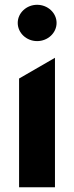

<svg xmlns="http://www.w3.org/2000/svg" viewBox="-20 -789 312 809"><path d="M60.4 -458.1V0H211.6V-545.5ZM54.7 -692.5C54.7 -650.2 91.6 -615.8 136.4 -615.8C181.5 -615.8 218.4 -650.2 218.4 -692.5C218.4 -734.4 181.5 -768.8 136.4 -768.8C91.6 -768.8 54.7 -734.4 54.7 -692.5Z"/></svg>

Font: Inter-Hewn
Style: Bold
Weight: 700
Designer: Rasmus Andersson
Foundry: rsms
Version: Version 3.012;git-f93a4a705